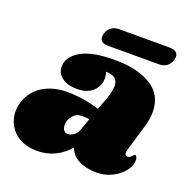

<svg xmlns="http://www.w3.org/2000/svg" viewBox="-124 -791 900 911"><g transform="rotate(20 325.5 -335.0)"><path d="M610 -357Q610 -324 598 -282L557 -144Q556 -140 556 -134Q556 -118 569 -118Q581 -118 589.5 -128.5Q598 -139 601 -139Q606 -139 609.5 -132Q613 -125 613 -116Q614 -89 592.5 -61Q571 -33 535 -15Q499 3 456 3Q404 3 367 -16Q330 -35 316 -72Q286 -36 245 -16.5Q204 3 157 3Q104 3 68 -17.5Q32 -38 14.5 -70.5Q-3 -103 -3 -139Q-3 -155 0 -170Q16 -239 69.5 -274Q123 -309 197 -309Q280 -309 360 -283L385 -349Q398 -391 398 -414Q397 -438 382 -450Q367 -462 336 -462Q342 -446 342 -429Q342 -392 314 -365Q286 -338 234 -338Q185 -338 157.5 -359.5Q130 -381 130 -413Q130 -463 186 -496Q242 -529 357 -529Q472 -529 541 -486.5Q610 -444 610 -357ZM238 -158Q238 -142 245.5 -132Q253 -122 267 -122Q280 -122 295.5 -132.5Q311 -143 318 -164L339 -223Q322 -226 301 -226Q273 -226 255.5 -204.5Q238 -183 238 -158ZM327 -673H582Q603 -673 613.5 -664.5Q624 -656 624 -641Q624 -637 622 -627Q608 -581 559 -581H303Q262 -581 262 -612Q262 -617 264 -627Q270 -649 286 -661Q302 -673 327 -673Z"/></g></svg>

Font: Shrikhand
Style: Regular
Weight: 400
Italic angle: -14°
Designer: Jonny Pinhorn
Foundry: Jonny Pinhorn
Version: Version 1.001;PS 1.001;hotconv 1.0.88;makeotf.lib2.5.647800